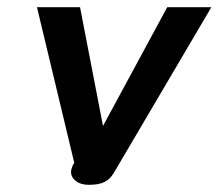

<svg xmlns="http://www.w3.org/2000/svg" viewBox="-20 -505 609 535"><path d="M178 -26Q178 -33 183 -45L187 -51L83 -485H203L267 -154L446 -485H569L297 -23Q287 -6 271.5 2Q256 10 227 10Q205 10 191.5 -0.5Q178 -11 178 -26Z"/></svg>

Font: Niramit SemiBold
Style: Italic
Weight: 600
Italic angle: -10°
Designer: Katatrad Aksorn Co.,Ltd.
Foundry: Cadson Demak Co.,Ltd.
Version: Version 1.001; ttfautohint (v1.6)